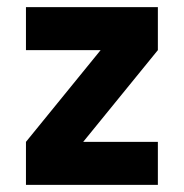

<svg xmlns="http://www.w3.org/2000/svg" viewBox="-20 -520 517 540"><path d="M53 -379V-500H424V-379L214 -121H424V0H53V-121L263 -379Z"/></svg>

Font: TypoPRO Titillium Text
Style: 999 wt
Weight: 900
Designer: Accademia di Belle Arti di Urbino and others
Foundry: Accademia di Belle Arti di Urbino and others.
Version: Version 25.000